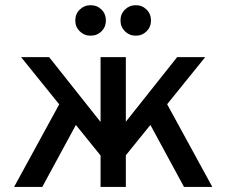

<svg xmlns="http://www.w3.org/2000/svg" viewBox="-20 -736 891 756"><path d="M402 -91.5 63 -511H173.5L402 -223ZM443.5 -85V-216.5L677.5 -511H788ZM35.5 0 239 -372.5 304.5 -291.5 146.5 0ZM376 0V-511H475.5V0ZM704.5 0 546.5 -291.5 612.5 -372.5 816 0ZM514.5 -595.5Q489.5 -595.5 472 -612.8Q454.5 -630 454.5 -655.5Q454.5 -681 472 -698.2Q489.5 -715.5 514.5 -715.5Q540 -715.5 557.2 -698.2Q574.5 -681 574.5 -655.5Q574.5 -630 557.2 -612.8Q540 -595.5 514.5 -595.5ZM336.5 -595.5Q311.5 -595.5 294 -612.8Q276.5 -630 276.5 -655.5Q276.5 -681 294 -698.2Q311.5 -715.5 336.5 -715.5Q362.5 -715.5 379.8 -698.2Q397 -681 397 -655.5Q397 -630 379.8 -612.8Q362.5 -595.5 336.5 -595.5Z"/></svg>

Font: Overpass Medium
Style: Regular
Weight: 500
Designer: Delve Withrington, Dave Bailey, Thomas Jockin
Foundry: Delve Fonts LLC
Version: Version 4.000